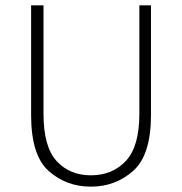

<svg xmlns="http://www.w3.org/2000/svg" viewBox="-20 -679 674 711"><path d="M95.2 -252.9V-659.2H141.1V-257.8Q141.1 -135.7 189.5 -82.8Q237.8 -29.8 316.9 -29.8Q396 -29.8 446 -83Q496.1 -136.2 496.1 -257.8V-659.2H539.1V-252.9Q539.1 -104.5 473.1 -46.1Q407.2 12.2 316.4 12.2Q225.6 12.2 160.4 -45.7Q95.2 -103.5 95.2 -252.9Z"/></svg>

Font: SourceSansPro-Light
Style: Regular
Weight: 300
Designer: Paul D. Hunt
Foundry: Adobe Systems Incorporated
Version: Version 2.020;PS 2.0;hotconv 1.0.86;makeotf.lib2.5.63406